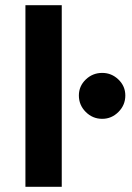

<svg xmlns="http://www.w3.org/2000/svg" viewBox="-20 -720 507 740"><path d="M374 -262Q337 -262 310.5 -288.5Q284 -315 284 -352Q284 -388 310.5 -413.5Q337 -439 374 -439Q410 -439 436.5 -413.5Q463 -388 463 -352Q463 -315 436.5 -288.5Q410 -262 374 -262ZM78 0V-700H218V0Z"/></svg>

Font: Inclusive Sans
Style: Bold
Weight: 700
Designer: Olivia King
Foundry: Olivia King
Version: Version 2.004